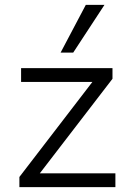

<svg xmlns="http://www.w3.org/2000/svg" viewBox="-20 -772 540 792"><path d="M60 0V-42L378 -456L382 -434H67V-491H444V-447L125 -32L121 -57H456V0ZM230 -555 334 -752H411L282 -555Z"/></svg>

Font: Nunito Sans 9pt Light
Style: Regular
Weight: 300
Version: Version 3.101;gftools[0.9.27]